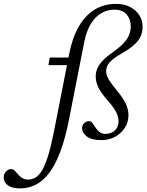

<svg xmlns="http://www.w3.org/2000/svg" viewBox="-202 -730 774 1014"><path d="M53.5 -386 61 -426H191L183 -386ZM162 -96.5Q142 5 115.2 74.5Q88.5 144 55.8 186Q23 228 -15 246.5Q-53 265 -95.5 265Q-139 265 -160.8 248.5Q-182.5 232 -182.5 206.5Q-182.5 190.5 -171.2 176.8Q-160 163 -143 163Q-133 163 -124 171.8Q-115 180.5 -104 193.5Q-93 206.5 -80.2 212.5Q-67.5 218.5 -55 218.5Q-34 218.5 -15.5 208.2Q3 198 19.5 170.8Q36 143.5 51.5 94.2Q67 45 82.5 -33L163.5 -446Q180 -530.5 213.8 -589.2Q247.5 -648 297.2 -678.8Q347 -709.5 410.5 -709.5Q454 -709.5 485.5 -693Q517 -676.5 534 -649.2Q551 -622 551 -589Q551 -545 525.5 -513.2Q500 -481.5 444.5 -450Q407.5 -429 389 -412.5Q370.5 -396 364.5 -381.8Q358.5 -367.5 358.5 -352.5Q358.5 -342 363 -329.5Q367.5 -317 379.5 -299Q391.5 -281 414.5 -253Q449 -211.5 462.8 -181Q476.5 -150.5 476.5 -122.5Q476.5 -85 457.2 -55Q438 -25 405.5 -7.5Q373 10 332.5 10Q280.5 10 256 -9.5Q231.5 -29 231.5 -53Q231.5 -63 236.2 -71.5Q241 -80 249.8 -85.2Q258.5 -90.5 270.5 -90.5Q277 -90.5 282.8 -84.5Q288.5 -78.5 300.5 -59.5Q312.5 -40.5 325.2 -31.8Q338 -23 354.5 -23Q374.5 -23 390.2 -31Q406 -39 415 -54Q424 -69 424 -90.5Q424 -112.5 411.8 -137.2Q399.5 -162 364 -202.5Q328.5 -243 316 -271.2Q303.5 -299.5 303.5 -325Q303.5 -350 313 -370.8Q322.5 -391.5 343.5 -412.8Q364.5 -434 399.5 -458.5Q434.5 -483.5 453.8 -505.2Q473 -527 480.8 -548.2Q488.5 -569.5 488.5 -591.5Q488.5 -628.5 466.8 -653.8Q445 -679 402 -679Q364 -679 332 -660Q300 -641 277.2 -603.2Q254.5 -565.5 243 -508.5Z"/></svg>

Font: Newsreader Text
Style: Italic
Weight: 400
Italic angle: -17°
Designer: Hugues Gentile
Foundry: Production Type
Version: Version 1.001